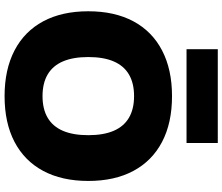

<svg xmlns="http://www.w3.org/2000/svg" viewBox="-88 -898 995 860"><g transform="rotate(90 410.0 -467.5)"><path d="M410 10Q291 10 205.5 -34.5Q120 -79 75 -163Q30 -247 30 -365Q30 -483 75 -567Q120 -651 205.5 -695.5Q291 -740 410 -740Q530 -740 615 -695.5Q700 -651 745 -567Q790 -483 790 -365Q790 -247 745 -163Q700 -79 615 -34.5Q530 10 410 10ZM410 -160Q468 -160 507 -183Q546 -206 565.5 -251.5Q585 -297 585 -365Q585 -433 565.5 -478.5Q546 -524 507 -547Q468 -570 410 -570Q352 -570 313 -547Q274 -524 254.5 -478.5Q235 -433 235 -365Q235 -297 254.5 -251.5Q274 -206 313 -183Q352 -160 410 -160ZM200 -805V-945H620V-805Z"/></g></svg>

Font: M PLUS 2 Black
Style: Regular
Weight: 900
Designer: Coji Morishita
Foundry: UNDERFOREST DESIGN
Version: Version 1.001